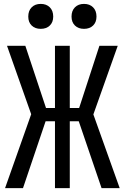

<svg xmlns="http://www.w3.org/2000/svg" viewBox="-20 -965 640 985"><path d="M6 0 140 -379 16 -730H110L216 -411H262V-730H338V-411H386L490 -730H584L459 -378L594 0H501L384 -343H338V0H262V-343H214L98 0ZM411 -817Q382 -817 364.5 -834Q347 -851 347 -880Q347 -910 364.5 -927.5Q382 -945 411 -945Q440 -945 457.5 -927.5Q475 -910 475 -880Q475 -851 457.5 -834Q440 -817 411 -817ZM189 -817Q160 -817 142.5 -834Q125 -851 125 -880Q125 -910 142.5 -927.5Q160 -945 189 -945Q218 -945 235.5 -927.5Q253 -910 253 -880Q253 -851 235.5 -834Q218 -817 189 -817Z"/></svg>

Font: JetBrainsMonoNL NFM
Style: Regular
Weight: 400
Monospace: yes
Designer: Philipp Nurullin, Konstantin Bulenkov
Foundry: JetBrains
Version: Version 2.304; ttfautohint (v1.8.4.7-5d5b);Nerd Fonts 3.3.0